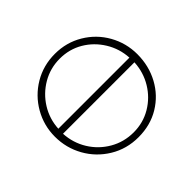

<svg xmlns="http://www.w3.org/2000/svg" viewBox="-119 -617 783 783"><g transform="rotate(-45 273.0 -225.0)"><path d="M513 -227Q513 -160 483 -104.5Q453 -49 399.5 -16.5Q346 16 277 16Q209 16 154 -17.5Q99 -51 68 -106.5Q37 -162 37 -227Q37 -291 68.5 -346Q100 -401 154.5 -433.5Q209 -466 276 -466Q342 -466 396.5 -433.5Q451 -401 482 -346Q513 -291 513 -227ZM70 -240H480Q477 -294 449 -339.5Q421 -385 376 -411.5Q331 -438 276 -438Q221 -438 175 -411Q129 -384 101 -339Q73 -294 70 -240ZM481 -212H69Q72 -157 100 -111.5Q128 -66 174.5 -39Q221 -12 277 -12Q332 -12 377.5 -39Q423 -66 450.5 -111.5Q478 -157 481 -212Z"/></g></svg>

Font: Poiret One
Style: Regular
Weight: 400
Designer: Denis Masharov (denis.masharov@gmail.com), Cyreal (Charset Expansion)
Foundry: Denis Masharov
Version: Version 1.101